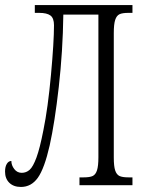

<svg xmlns="http://www.w3.org/2000/svg" viewBox="-20 -734 578 761"><path d="M0 -54Q0 -73 7 -84.5Q14 -96 25 -96Q25 -79 36.5 -64Q48 -49 66 -49Q84 -49 97.5 -61Q111 -73 124.5 -109.5Q138 -146 152 -218Q170 -306 182 -437Q194 -568 194 -634Q194 -662 180 -672.5Q166 -683 135 -683H118V-714H505V-683H489Q465 -683 453.5 -677.5Q442 -672 436.5 -655Q431 -638 431 -603V-110Q431 -75 436.5 -58.5Q442 -42 453.5 -36.5Q465 -31 489 -31H505V0H295V-31H312Q336 -31 347.5 -36.5Q359 -42 364.5 -59Q370 -76 370 -111V-676H231Q229 -531 213 -389.5Q197 -248 177 -158Q156 -66 130 -29.5Q104 7 63 7Q34 7 17 -9.5Q0 -26 0 -54Z"/></svg>

Font: Noto Serif CondLight
Style: Regular
Weight: 300
Width: 3
Designer: Monotype Design Team
Foundry: Monotype Imaging Inc.
Version: Version 1.001